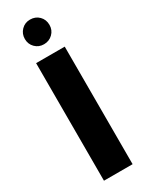

<svg xmlns="http://www.w3.org/2000/svg" viewBox="-236 -953 767 993"><g transform="rotate(-30 147.5 -456.5)"><path d="M233 -702V0H62V-702ZM147 -766Q116 -766 95 -787Q74 -808 74 -839Q74 -870 95 -891.5Q116 -913 147 -913Q179 -913 200 -892Q221 -871 221 -839Q221 -808 199.5 -787Q178 -766 147 -766Z"/></g></svg>

Font: MSTAGE
Style: Bold
Weight: 700
Designer: Ninad Kale (Devanagari), Jonny Pinhorn (Latin)
Foundry: Indian Type Foundry
Version: 4.004